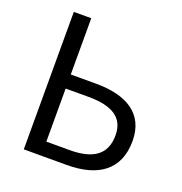

<svg xmlns="http://www.w3.org/2000/svg" viewBox="-131 -847 911 962"><g transform="rotate(20 324.0 -366.5)"><path d="M100 0H329C493 0 598 -69 598 -225C598 -372 489 -433 328 -433H193V-733H100ZM193 -75V-358H315C443 -358 508 -316 508 -223C508 -120 442 -75 317 -75Z"/></g></svg>

Font: Noto Sans Japanese Regular
Style: Regular
Weight: 400
Designer: Ryoko NISHIZUKA (kana & ideographs); Paul D. Hunt (Latin, Greek & Cyrillic); Wenlong ZHANG (bopomofo); Sandoll Communica
Foundry: Adobe Systems Incorporated
Version: Version 1.000;PS 1;hotconv 1.0.78;makeotf.lib2.5.61930